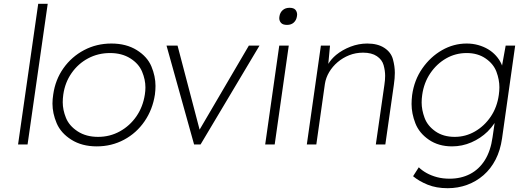

<svg xmlns="http://www.w3.org/2000/svg" viewBox="-20 -760 2730 1010"><path d="M75 0 181 -740H231L125 0Z M489 10Q411 10 355.5 -25Q300 -60 278 -112Q256 -164 256 -215Q256 -238 260 -263Q271 -341 314 -401.5Q357 -462 422.5 -496.5Q488 -531 566 -531Q644 -531 699.5 -496.5Q755 -462 776.5 -410.5Q798 -359 798 -308Q798 -287 795 -263Q783 -184 740.5 -122Q698 -60 632.5 -25Q567 10 489 10ZM496 -40Q558 -40 610.5 -69Q663 -98 697.5 -148Q732 -198 742 -263Q745 -282 745 -300Q745 -341 727.5 -383Q710 -425 665.5 -453Q621 -481 559 -481Q496 -481 443.5 -453Q391 -425 356.5 -375.5Q322 -326 313 -263Q310 -242 310 -222Q310 -182 327 -140Q344 -98 388.5 -69Q433 -40 496 -40Z M1001 0 856 -520H914L1030 -78L1289 -520H1345L1035 0Z M1490 -629Q1468 -629 1458.5 -639.5Q1449 -650 1449 -665Q1449 -669 1450 -674Q1453 -694 1467 -706.5Q1481 -719 1503 -719Q1525 -719 1534 -708.5Q1543 -698 1543 -683Q1543 -679 1542 -674Q1539 -654 1525.5 -641.5Q1512 -629 1490 -629ZM1375 0 1449 -520H1499L1425 0Z M1594 0 1668 -520H1716L1707 -424Q1722 -449 1748 -471Q1781 -498 1824 -514.5Q1867 -531 1912 -531Q1967 -531 2002 -508Q2037 -485 2047 -448Q2057 -411 2057 -377Q2057 -349 2052 -315L2007 0H1957L2002 -313Q2006 -339 2006 -361Q2006 -388 1998 -417Q1990 -446 1962.5 -464.5Q1935 -483 1890 -483Q1851 -483 1817 -469.5Q1783 -456 1756 -433Q1729 -410 1711.5 -380.5Q1694 -351 1689 -318L1644 0Z M2335 230Q2275 230 2229.5 211.5Q2184 193 2153 167L2183 120Q2200 137 2224.5 150.5Q2249 164 2279 172Q2309 180 2345 180Q2405 180 2452.5 155.5Q2500 131 2530.5 82.5Q2561 34 2571 -38L2582 -113Q2566 -89 2545 -68Q2508 -32 2459.5 -11Q2411 10 2358 10Q2287 10 2236 -25Q2185 -60 2165 -111.5Q2145 -163 2145 -213Q2145 -235 2148 -260Q2159 -339 2201.5 -400Q2244 -461 2305 -496Q2366 -531 2435 -531Q2467 -531 2495.5 -523Q2524 -515 2547.5 -501Q2571 -487 2589 -467Q2607 -447 2618 -423Q2620 -419 2621 -415L2640 -520H2690L2621 -32Q2612 31 2587 79.5Q2562 128 2523.5 161.5Q2485 195 2437 212.5Q2389 230 2335 230ZM2372 -40Q2429 -40 2478.5 -68.5Q2528 -97 2561.5 -146.5Q2595 -196 2604 -261Q2607 -282 2607 -301Q2607 -341 2591.5 -382.5Q2576 -424 2534.5 -452.5Q2493 -481 2435 -481Q2376 -481 2326.5 -452.5Q2277 -424 2243.5 -374.5Q2210 -325 2201 -261Q2198 -240 2198 -221Q2198 -182 2213.5 -140Q2229 -98 2270.5 -69Q2312 -40 2372 -40Z"/></svg>

Font: Lexend ExtLt
Style: Italic
Weight: 250
Italic angle: -8.13011°
Designer: Bonnie Shaver-Troup, Thomas Jockin
Foundry: Lexend
Version: Version 1.007